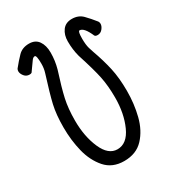

<svg xmlns="http://www.w3.org/2000/svg" viewBox="-175 -813 851 933"><g transform="rotate(-30 250.0 -346.0)"><path d="M248 17Q182 17 143.5 -27Q105 -71 89 -135.5Q73 -200 73 -272Q73 -344 85 -396Q97 -448 128 -546Q135 -568 135 -594Q135 -642 125 -642Q116 -642 108.5 -632Q101 -622 75 -585Q72 -577 59 -577Q41 -577 30 -591Q19 -605 19 -618Q19 -626 23 -632Q47 -662 70 -685.5Q93 -709 131 -709Q166 -709 183.5 -684Q201 -659 201 -619Q201 -574 189 -531Q161 -444 149.5 -392Q138 -340 138 -273Q138 -184 167.5 -116.5Q197 -49 248 -49Q302 -49 332.5 -116.5Q363 -184 363 -273Q363 -338 352.5 -389.5Q342 -441 311 -537Q300 -577 300 -624Q300 -660 318 -684.5Q336 -709 371 -709Q408 -709 431 -685.5Q454 -662 477 -633Q481 -627 481 -619Q481 -606 470 -592Q459 -578 442 -578Q428 -578 425 -586Q401 -642 376 -642Q367 -642 367 -600Q367 -567 373 -546L382 -518Q404 -457 416.5 -401Q429 -345 429 -272Q429 -200 412.5 -134.5Q396 -69 356 -26Q316 17 248 17Z"/></g></svg>

Font: LXGW WenKai Mono Lite
Style: Regular
Weight: 400
Monospace: yes
Designer: LXGW / Fontworks Inc.
Foundry: LXGW / Fontworks Inc.
Version: Version 1.520; June 14, 2025